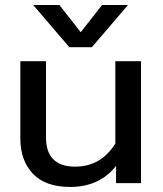

<svg xmlns="http://www.w3.org/2000/svg" viewBox="-20 -721 640 756"><path d="M252.9 -535.2 110.8 -701.2H213.9L297.9 -594.2L381.8 -701.2H483.9L341.8 -535.2ZM255.9 15.1Q159.2 15.1 109.6 -36.9Q60.1 -88.9 60.1 -175.8V-480H161.1V-180.2Q161.1 -64.9 275.9 -64.9Q377.4 -64.9 434.1 -155.8V-480H535.2V0H437V-67.9Q372.1 15.1 255.9 15.1Z"/></svg>

Font: Prompt
Style: Regular
Weight: 400
Designer: Katatrad Team
Foundry: CadsonDemak
Version: Version 1.000;PS 001.000;hotconv 1.0.88;makeotf.lib2.5.64775